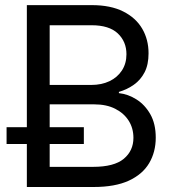

<svg xmlns="http://www.w3.org/2000/svg" viewBox="-20 -748 694 768"><path d="M87.4 0V-727.5H347.2Q422.4 -727.5 472.9 -702.1Q523.4 -676.8 548.8 -633.3Q574.2 -589.8 574.2 -534.7Q574.2 -489.3 558.3 -458.7Q542.5 -428.2 515.6 -409.2Q488.8 -390.1 455.6 -380.4V-375.5Q492.2 -371.6 525.9 -350.3Q559.6 -329.1 581.3 -291Q603 -252.9 603 -197.3Q603 -140.1 576.7 -95.5Q550.3 -50.8 495.4 -25.4Q440.4 0 354 0ZM178.7 -80.6H352.1Q436.5 -80.6 475.1 -112.8Q513.7 -145 513.7 -196.8Q513.7 -234.9 494.9 -264.9Q476.1 -294.9 441.2 -312.7Q406.2 -330.6 356.9 -330.6H178.7ZM178.7 -408.2H344.7Q386.2 -408.2 418 -423.3Q449.7 -438.5 467.8 -466.3Q485.8 -494.1 485.8 -531.2Q485.8 -581.5 451.2 -614.3Q416.5 -647 346.7 -647H178.7ZM6.3 -171.9V-239.3H315.4V-171.9Z"/></svg>

Font: Inter 20pt
Style: Regular
Weight: 400
Version: Version 4.001;git-66647c0bb